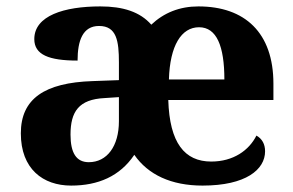

<svg xmlns="http://www.w3.org/2000/svg" viewBox="-20 -569 915 599"><path d="M202 10C286 10 354 -19 399 -86C442 -24 514 10 612 10C747 10 807 -40 807 -97C807 -119 798 -136 780 -146C757 -100 708 -65 639 -65C556 -65 509 -123 505 -257H833V-308C833 -467 744 -549 599 -549C540 -549 491 -529 452 -492C417 -532 364 -549 293 -549C180 -549 87 -520 87 -447C87 -398 133 -380 222 -380C222 -442 238 -488 289 -488C344 -488 351 -441 351 -374V-319L269 -316C119 -311 45 -261 45 -153C45 -42 114 10 202 10ZM680 -321H507C510 -427 546 -484 601 -484C656 -484 680 -425 680 -321ZM257 -63C218 -63 200 -92 200 -149C200 -221 226 -259 306 -263L351 -266V-191C351 -113 314 -63 257 -63Z"/></svg>

Font: Noto Serif NP Hmong
Style: Bold
Weight: 700
Designer: Dalton Maag Ltd
Foundry: Dalton Maag Ltd
Version: Version 1.001